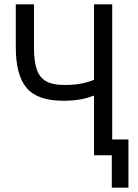

<svg xmlns="http://www.w3.org/2000/svg" viewBox="-20 -718 640 888"><path d="M497 0H415V-275H410Q357 -252 273 -252Q153 -252 103 -311.5Q53 -371 53 -500V-698H137V-500Q137 -435 150 -397Q163 -359 193.5 -342Q224 -325 276 -325Q322 -325 353.5 -331Q385 -337 415 -349V-698H499V-73H574V150H497Z"/></svg>

Font: iA Writer Mono V
Style: Regular
Weight: 400
Designer: Mike Abbink, Paul van der Laan, Pieter van Rosmalen
Foundry: Bold Monday
Version: Version 2.000